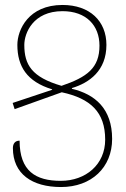

<svg xmlns="http://www.w3.org/2000/svg" viewBox="-20 -745 507 774"><path d="M270 -387V-390C340 -411 409 -460 409 -564C409 -660 342 -725 232 -725C95 -725 50 -625 50 -564C50 -478 88 -416 190 -385V-383L31 -330L39 -305L229 -373C345 -348 404 -293 404 -182C404 -82 326 -16 225 -16C124 -16 59 -55 59 -178C40 -178 32 -165 32 -148C32 -44 109 9 226 9C349 9 432 -70 432 -185C432 -307 363 -365 270 -387ZM78 -564C78 -611 113 -700 232 -700C328 -700 381 -642 381 -561C381 -471 331 -434 228 -399C108 -434 78 -484 78 -564Z"/></svg>

Font: Noto Serif Armenian SemiCondensed Thin
Style: Regular
Weight: 100
Width: 4
Designer: Monotype Design Team
Foundry: Monotype Imaging Inc.
Version: Version 2.008